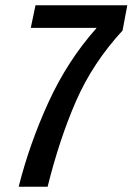

<svg xmlns="http://www.w3.org/2000/svg" viewBox="-20 -710 504 730"><path d="M345 -601 347 -604H97L115 -690H464L446 -594Q332 -470 269 -325.5Q206 -181 161 0H51Q92 -163 164 -320.5Q236 -478 345 -601Z"/></svg>

Font: Decalotype Medium Italic
Style: Regular
Weight: 500
Italic angle: -12°
Designer: Alfredo Marco Pradil
Foundry: Alfredo Marco Pradil
Version: Version 1.0